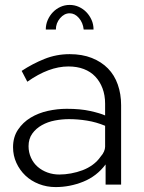

<svg xmlns="http://www.w3.org/2000/svg" viewBox="-20 -750 584 780"><path d="M409 0V-82Q373 -34 318.5 -12Q264 10 206 10Q170 10 138 -2.5Q106 -15 83 -37Q60 -59 46.5 -88.5Q33 -118 33 -152Q33 -193 53 -223Q73 -253 104.5 -272Q136 -291 174.5 -299.5Q213 -308 251 -308Q307 -308 347 -299Q387 -290 407 -281V-329Q407 -363 396.5 -391Q386 -419 367 -439Q348 -459 320.5 -469.5Q293 -480 258 -480Q218 -480 176.5 -464.5Q135 -449 91 -418L68 -462Q112 -491 160.5 -510.5Q209 -530 263 -530Q314 -530 353 -514.5Q392 -499 418.5 -472Q445 -445 458.5 -406.5Q472 -368 472 -323V0ZM389 -114Q398 -124 402.5 -134.5Q407 -145 407 -154V-239Q371 -254 333.5 -260Q296 -266 260 -266Q232 -266 203 -260.5Q174 -255 150 -241.5Q126 -228 111 -207Q96 -186 96 -156Q96 -131 106 -109Q116 -87 133.5 -72Q151 -57 173.5 -49Q196 -41 221 -41Q244 -41 268.5 -45.5Q293 -50 315.5 -58.5Q338 -67 357 -81Q376 -95 389 -114ZM263 -696Q241 -696 224 -676Q207 -656 207 -630H166Q166 -651 174 -669Q182 -687 195 -700.5Q208 -714 225.5 -722Q243 -730 263 -730Q283 -730 300.5 -722Q318 -714 331 -700.5Q344 -687 352 -669Q360 -651 360 -630H320Q317 -658 300.5 -677Q284 -696 263 -696Z"/></svg>

Font: Rising Sun Light
Style: Regular
Weight: 300
Designer: Matt McInerney, Pablo Impallari, Rodrigo Fuenzalida (Raleway font), Stephen Hutchings (Greek), Cristiano Sobral (main ch
Foundry: The Rising Sun Project Authors
Version: Version 4.327; ttfautohint (v1.8.4.7-5d5b-dirty)